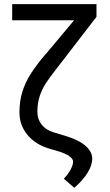

<svg xmlns="http://www.w3.org/2000/svg" viewBox="-20 -727 534 930"><path d="M447.3 -707V-645.5L284.2 -433.6L256.8 -398.4Q218.8 -349.6 201.2 -322.3Q183.6 -294.9 172.4 -261.7Q161.1 -228.5 161.1 -184.6Q161.1 -149.4 181.6 -123.5Q202.1 -97.7 237.3 -86.9L300.8 -67.4Q339.8 -55.7 368.2 -39.1Q396.5 -22.5 411.6 -2Q426.8 18.6 426.8 41Q426.8 74.2 403.3 111.3Q379.9 148.4 339.8 182.6L289.1 138.7Q310.5 116.2 322.3 93.8Q334 71.3 334 55.7Q334 42 314.9 28.8Q295.9 15.6 262.7 5.9L219.7 -6.8Q152.3 -26.4 113.3 -73.2Q74.2 -120.1 74.2 -182.6Q74.2 -237.3 88.4 -282.7Q102.5 -328.1 129.4 -370.1Q156.2 -412.1 199.2 -462.9Q202.1 -465.8 204.6 -468.3Q207 -470.7 209 -473.6L404.3 -707ZM416 -707V-628.9H39.1V-707Z"/></svg>

Font: Pretendard JP Variable
Style: Regular
Weight: 400
Designer: Base glyphs from Inter by Rasmus Andersson; Hangul glyphs from Noto Sans CJK(Source Han Sans) by Jang Soo-young and Kang
Foundry: Kil Hyung-jin
Version: Version 1.307;Glyphs 3.2 (3192)